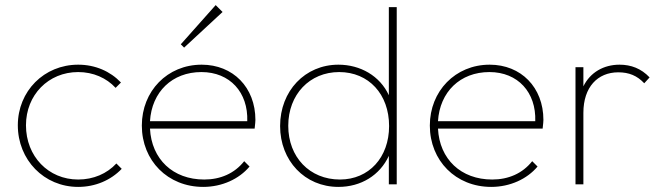

<svg xmlns="http://www.w3.org/2000/svg" viewBox="-20 -724 2602 754"><path d="M287 10C354 10 415 -16 458 -61L437 -82C400 -42 347 -19 287 -19C170 -19 82 -110 82 -232C82 -351 170 -441 287 -441C346 -441 398 -418 434 -379L455 -400C413 -444 354 -470 287 -470C153 -470 50 -366 50 -232C50 -96 153 10 287 10Z M778 10C852 10 919 -21 960 -70L939 -91C901 -43 846 -19 782 -19C659 -19 575 -99 569 -219H980C982 -236 983 -248 983 -253C983 -381 895 -470 772 -470C637 -470 537 -366 537 -231C537 -93 639 10 778 10ZM569 -248C576 -363 656 -441 771 -441C883 -441 955 -361 951 -248ZM690 -550 703 -537 854 -677 827 -704Z M1309 10C1398 10 1472 -36 1507 -112V0H1538V-696H1507V-350C1472 -426 1395 -470 1309 -470C1178 -470 1080 -367 1080 -229C1080 -93 1177 10 1309 10ZM1112 -230C1112 -353 1196 -441 1312 -441C1428 -441 1508 -354 1508 -229C1508 -106 1429 -19 1315 -19C1196 -19 1112 -107 1112 -230Z M1909 10C1983 10 2050 -21 2091 -70L2070 -91C2032 -43 1977 -19 1913 -19C1790 -19 1706 -99 1700 -219H2111C2113 -236 2114 -248 2114 -253C2114 -381 2026 -470 1903 -470C1768 -470 1668 -366 1668 -231C1668 -93 1770 10 1909 10ZM1700 -248C1707 -363 1787 -441 1902 -441C2014 -441 2086 -361 2082 -248Z M2240 0H2271V-281C2271 -382 2327 -440 2408 -440C2450 -440 2482 -427 2510 -397L2531 -420C2498 -455 2458 -470 2413 -470C2351 -470 2298 -440 2271 -385V-460H2240Z"/></svg>

Font: MV Cash Thin
Style: Regular
Weight: 100
Designer: Rodrigo Fuenzalida
Foundry: fragTYPE
Version: Version 1.100;Glyphs 3.1.2 (3151)